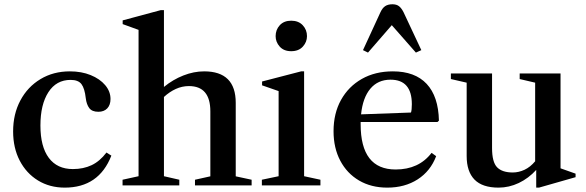

<svg xmlns="http://www.w3.org/2000/svg" viewBox="-20 -869 2746 900"><path d="M283.5 10.5Q213 10.5 158.2 -23Q103.5 -56.5 72.5 -116Q41.5 -175.5 41.5 -253Q41.5 -334.5 75.5 -398.2Q109.5 -462 169.8 -498.2Q230 -534.5 307.5 -534.5Q362 -534.5 405 -517Q448 -499.5 473 -470Q498 -440.5 498 -405Q498 -377 482.8 -361Q467.5 -345 441 -345Q411.5 -345 398.5 -362.2Q385.5 -379.5 382 -409Q377 -454.5 362 -474.5Q347 -494.5 311 -494.5Q244 -494.5 206.8 -436.8Q169.5 -379 169.5 -280.5Q169.5 -181.5 208.8 -129Q248 -76.5 321.5 -76.5Q371 -76.5 409.5 -94.8Q448 -113 479 -154L502 -139.5Q443.5 10.5 283.5 10.5Z M554.5 0V-26.5L629.5 -43V-729L555 -756V-773.5L733.5 -821.5H748.5V-461.5Q790.5 -496 839.5 -515.2Q888.5 -534.5 937 -534.5Q1085 -534.5 1085 -387V-42.5L1159.5 -26.5V0H894V-26.5L966 -42.5V-347Q966 -465.5 865.5 -465.5Q833.5 -465.5 804 -452Q774.5 -438.5 748.5 -414.5V-43L820.5 -26.5V0Z M1345 -629Q1310.5 -629 1291.2 -650.5Q1272 -672 1272 -699.5Q1272 -729.5 1291.5 -750.8Q1311 -772 1345 -772Q1379 -772 1399 -750.8Q1419 -729.5 1419 -699.5Q1419 -672 1399.5 -650.5Q1380 -629 1345 -629ZM1207.5 0V-26.5L1286 -43V-442L1208.5 -469V-487L1391.5 -534.5H1405.5V-43L1482 -26.5V0Z M1795.5 10.5Q1720 10.5 1663.2 -22.8Q1606.5 -56 1575 -115.8Q1543.5 -175.5 1543.5 -254Q1543.5 -337.5 1578.5 -400.5Q1613.5 -463.5 1676 -499Q1738.5 -534.5 1821.5 -534.5Q1925 -534.5 1980 -475.8Q2035 -417 2037.5 -303.5L2030.5 -297H1670.5Q1670.5 -292 1670.5 -286.5Q1670.5 -74.5 1834.5 -74.5Q1943.5 -74.5 2003 -152.5L2024.5 -137Q1998 -67 1937.8 -28.2Q1877.5 10.5 1795.5 10.5ZM1810.5 -495.5Q1751.5 -495.5 1716 -453.2Q1680.5 -411 1672.5 -333L1906.5 -341.5Q1910.5 -353.5 1910.5 -380.5Q1910.5 -495.5 1810.5 -495.5ZM1705 -622.5 1681.5 -634 1763.5 -812Q1772.5 -831.5 1785.5 -840.2Q1798.5 -849 1819.5 -849Q1838.5 -849 1850 -840.2Q1861.5 -831.5 1871.5 -812L1955 -634L1929.5 -622.5L1816.5 -751Z M2317 10.5Q2241 10.5 2204.2 -27.2Q2167.5 -65 2167.5 -137.5V-481.5L2093.5 -498.5V-524.5H2286.5V-175.5Q2286.5 -109 2310.2 -84.8Q2334 -60.5 2383.5 -60.5Q2411.5 -60.5 2438.8 -73.2Q2466 -86 2488.5 -113V-481.5L2416 -498.5V-524.5H2607.5V-80L2678 -55V-38.5L2506.5 10.5H2493.5V-72.5Q2457.5 -33 2411.8 -11.2Q2366 10.5 2317 10.5Z"/></svg>

Font: Libre Caslon Text Medium
Style: Regular
Weight: 500
Designer: Pablo Impallari, Rodrigo Fuenzalida, Katja Schimmel
Foundry: Pablo Impallari, Rodrigo Fuenzalida
Version: Version 2.000